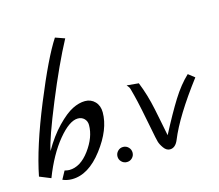

<svg xmlns="http://www.w3.org/2000/svg" viewBox="-104 -858 1150 1009"><g transform="rotate(-15 470.5 -353.0)"><path d="M3.9 -40Q33.7 -192.9 123.8 -412.8Q213.9 -632.8 273.9 -724.1L325.2 -706.1Q259.3 -583 184.6 -401.1Q109.9 -219.2 97.2 -153.8Q138.2 -225.6 186 -274.9Q233.9 -324.2 270.5 -342.5Q307.1 -360.8 339.6 -360.8Q372.1 -360.8 393.6 -338.4Q415 -315.9 415 -279.8Q415 -187 336.9 -84.5Q258.8 18.1 168.9 18.1Q142.1 18.1 118.2 7.8L142.1 -36.1Q158.2 -32.2 167 -32.2Q228 -32.2 278.1 -100.1Q328.1 -168 328.1 -233.9Q328.1 -254.9 314.5 -268.6Q300.8 -282.2 279.8 -282.2Q233.9 -282.2 172.4 -208Q110.8 -133.8 64.9 -15.1Z M441.7 -6.1Q429.7 -18.1 429.7 -34.9Q429.7 -51.8 441.7 -64Q453.6 -76.2 470.7 -76.2Q487.8 -76.2 499.8 -64Q511.7 -51.8 511.7 -34.9Q511.7 -18.1 499.8 -6.1Q487.8 5.9 470.7 5.9Q453.6 5.9 441.7 -6.1Z M572.8 -383.8 637.7 -377.9Q666.5 -307.1 683.6 -224.1Q687.5 -207 697.5 -155.5Q707.5 -104 713.4 -75.2Q768.6 -181.2 810.1 -247.6Q851.6 -314 898.4 -357.9L932.6 -331.1Q799.8 -156.2 752.4 -39.1Q736.3 0 706.5 0Q687.5 0 673.1 -20Q658.7 -40 654.1 -56.6Q649.4 -73.2 639.4 -126.2Q629.4 -179.2 617.4 -236.6Q605.5 -293.9 597.9 -322.5Q590.3 -351.1 587.9 -360.1Q585.4 -369.1 579.6 -375.5Q573.7 -381.8 572.8 -383.8Z"/></g></svg>

Font: Marck Script
Style: Regular
Weight: 400
Designer: Denis Masharov, Marck Fogel
Foundry: Denis Masharov
Version: Version 1.002